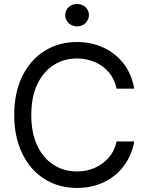

<svg xmlns="http://www.w3.org/2000/svg" viewBox="-20 -926 733 956"><path d="M522 -565.9C541.2 -543.5 554 -516.3 560.5 -484.4H648.4C640 -532.6 622.4 -574.1 595.7 -608.9C569 -643.7 535.5 -670.4 495.1 -689C454.8 -707.5 410.8 -716.8 363.3 -716.8C302.7 -716.8 248.9 -702 201.7 -672.4C154.5 -642.7 117.5 -600.6 90.8 -545.9C64.1 -491.2 50.8 -427.1 50.8 -353.5C50.8 -280.6 64.1 -216.6 90.8 -161.6C117.5 -106.6 154.5 -64.3 201.7 -34.7C248.9 -5 302.7 9.8 363.3 9.8C411.5 9.8 455.6 0.5 495.6 -18.1C535.6 -36.6 569 -63.5 595.7 -98.6C622.4 -133.8 640 -174.8 648.4 -221.7H560.5C554 -190.4 541 -163.6 521.5 -141.1C502 -118.7 478.5 -101.6 451.2 -89.8C423.8 -78.1 394.5 -72.3 363.3 -72.3C320.3 -72.3 281.6 -83.2 247.1 -105C212.6 -126.8 185.4 -158.9 165.5 -201.2C145.7 -243.5 135.7 -294.3 135.7 -353.5C135.7 -412.8 145.7 -463.5 165.5 -505.9C185.4 -548.2 212.6 -580.2 247.1 -602.1C281.6 -623.9 320.3 -634.8 363.3 -634.8C394.5 -634.8 424 -628.9 451.7 -617.2C479.3 -605.5 502.8 -588.4 522 -565.9ZM334 -802.2C343.1 -797.4 352.9 -794.9 363.3 -794.9C374.3 -794.9 384.4 -797.4 393.6 -802.2C402.7 -807.1 409.8 -814 415 -822.8C420.2 -831.5 422.9 -840.8 422.9 -850.6C422.9 -861 420.2 -870.4 415 -878.9C409.8 -887.4 402.7 -894 393.6 -898.9C384.4 -903.8 374.3 -906.2 363.3 -906.2C352.9 -906.2 343.1 -903.8 334 -898.9C324.9 -894 317.7 -887.4 312.5 -878.9C307.3 -870.4 304.7 -861 304.7 -850.6C304.7 -840.8 307.3 -831.5 312.5 -822.8C317.7 -814 324.9 -807.1 334 -802.2Z"/></svg>

Font: Pretendard Variable
Style: Regular
Weight: 400
Designer: Base glyphs from Inter by Rasmus Andersson; Hangeul glyphs from Noto Sans CJK(Source Han Sans) by Jang Soo-young and Kan
Foundry: Kil Hyung-jin
Version: Version 1.309;Glyphs 3.2 (3225)